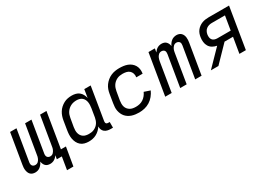

<svg xmlns="http://www.w3.org/2000/svg" viewBox="-2 -1268 3004 2163"><g transform="rotate(-30 1500.0 -187.0)"><path d="M518 164H435L462 0H397L405 -48Q397 -36 386 -25Q375 -14 362.5 -6.5Q350 1 336 4.5Q322 8 308 8Q291 8 275 3Q259 -2 248 -13.5Q237 -25 231 -39.5Q225 -54 222 -71Q215 -55 204 -40Q193 -25 178.5 -13.5Q164 -2 147 3Q130 8 113 8Q96 8 80 2.5Q64 -3 53 -14Q42 -25 36 -40Q30 -55 27.5 -71.5Q25 -88 26 -105Q27 -122 30 -139L95 -530H178L111 -126Q109 -114 110.5 -102.5Q112 -91 118 -82.5Q124 -74 134 -69.5Q144 -65 156 -65Q166 -65 176 -68.5Q186 -72 194 -79.5Q202 -87 207.5 -96Q213 -105 217 -114.5Q221 -124 223.5 -133.5Q226 -143 227 -153L290 -530H373L306 -126Q304 -114 305.5 -102.5Q307 -91 313 -82.5Q319 -74 329 -69.5Q339 -65 351 -65Q361 -65 371 -68.5Q381 -72 388.5 -79.5Q396 -87 402 -96Q408 -105 412 -114.5Q416 -124 418.5 -133.5Q421 -143 422 -153L485 -530H568L493 -74H558Z M810 8Q810 8 810 8Q810 8 810 8Q782 8 755 0.5Q728 -7 708 -24.5Q688 -42 676 -66Q664 -90 659 -117Q654 -144 655.5 -172.5Q657 -201 662 -230L680 -340Q684 -366 692.5 -391.5Q701 -417 715.5 -440.5Q730 -464 751 -483Q772 -502 796.5 -515Q821 -528 847 -533Q873 -538 899 -538Q926 -538 951 -531.5Q976 -525 995 -509.5Q1014 -494 1025.5 -472Q1037 -450 1043 -425L1060 -530H1143L1073 -104Q1072 -96 1073 -88.5Q1074 -81 1078.5 -75.5Q1083 -70 1090 -68Q1097 -66 1105 -66H1123V8H1093Q1072 8 1051.5 3Q1031 -2 1015.5 -14.5Q1000 -27 992.5 -46.5Q985 -66 987 -87Q973 -65 953 -46Q933 -27 909.5 -14.5Q886 -2 860.5 3Q835 8 810 8ZM854 -66Q872 -66 889 -68.5Q906 -71 923 -79Q940 -87 954.5 -99Q969 -111 979 -126.5Q989 -142 995 -159Q1001 -176 1004 -193L1022 -303Q1025 -323 1026 -342.5Q1027 -362 1024 -380.5Q1021 -399 1012.5 -415.5Q1004 -432 990 -443.5Q976 -455 957.5 -460Q939 -465 920 -465Q901 -465 882.5 -461.5Q864 -458 846.5 -449.5Q829 -441 814 -428Q799 -415 788 -398.5Q777 -382 771 -364Q765 -346 762 -328L743 -218Q740 -199 739.5 -179.5Q739 -160 743.5 -142Q748 -124 758 -109Q768 -94 783 -84Q798 -74 816.5 -70Q835 -66 854 -66Z M1466 8Q1442 8 1418.5 5Q1395 2 1373 -5Q1351 -12 1331.5 -24.5Q1312 -37 1297.5 -53.5Q1283 -70 1273.5 -91Q1264 -112 1259.5 -135Q1255 -158 1256.5 -182Q1258 -206 1262 -230L1280 -340Q1284 -367 1293.5 -394Q1303 -421 1320 -444.5Q1337 -468 1360 -487Q1383 -506 1409.5 -517.5Q1436 -529 1463.5 -533.5Q1491 -538 1518 -538Q1546 -538 1572.5 -534.5Q1599 -531 1623 -522Q1647 -513 1667 -497Q1687 -481 1700 -459Q1713 -437 1717 -411Q1721 -385 1717 -358Q1717 -356 1716.5 -355Q1716 -354 1716 -352H1633Q1633 -353 1633.5 -354Q1634 -355 1634 -355Q1638 -379 1630.5 -402Q1623 -425 1606 -439.5Q1589 -454 1566 -459Q1543 -464 1518 -464Q1500 -464 1481.5 -461Q1463 -458 1445.5 -449.5Q1428 -441 1413 -428Q1398 -415 1387.5 -398.5Q1377 -382 1371 -364Q1365 -346 1362 -328L1343 -218Q1340 -198 1340 -178Q1340 -158 1345.5 -139.5Q1351 -121 1363 -106.5Q1375 -92 1391 -82.5Q1407 -73 1426.5 -69.5Q1446 -66 1466 -66Q1490 -66 1514 -71.5Q1538 -77 1559.5 -91Q1581 -105 1597.5 -125.5Q1614 -146 1624 -169L1701 -143Q1686 -109 1661.5 -79Q1637 -49 1605 -29Q1573 -9 1537 -0.5Q1501 8 1466 8Z M1807 0 1895 -530H1978L1970 -482Q1978 -494 1989 -505Q2000 -516 2012.5 -523.5Q2025 -531 2039.5 -534.5Q2054 -538 2068 -538Q2085 -538 2100.5 -533Q2116 -528 2127 -516.5Q2138 -505 2144.5 -490.5Q2151 -476 2153 -459Q2160 -475 2171 -490Q2182 -505 2196.5 -516.5Q2211 -528 2228.5 -533Q2246 -538 2262 -538Q2280 -538 2295.5 -532.5Q2311 -527 2322 -516Q2333 -505 2339.5 -490Q2346 -475 2348 -458.5Q2350 -442 2349 -425Q2348 -408 2345 -391L2280 0H2197L2264 -404Q2266 -416 2265 -427.5Q2264 -439 2257.5 -447.5Q2251 -456 2241 -460.5Q2231 -465 2219 -465Q2209 -465 2199.5 -461.5Q2190 -458 2182 -450.5Q2174 -443 2168 -434Q2162 -425 2158 -415.5Q2154 -406 2152 -396.5Q2150 -387 2148 -377L2086 0H2002L2069 -404Q2071 -416 2070 -427.5Q2069 -439 2063 -447.5Q2057 -456 2046.5 -460.5Q2036 -465 2024 -465Q2014 -465 2004.5 -461.5Q1995 -458 1987 -450.5Q1979 -443 1973 -434Q1967 -425 1963.5 -415.5Q1960 -406 1957.5 -396.5Q1955 -387 1953 -377L1891 0Z M2401 0 2601 -205Q2571 -210 2545 -225Q2519 -240 2504 -265Q2489 -290 2485.5 -320.5Q2482 -351 2487 -382Q2490 -403 2497.5 -424Q2505 -445 2519 -463Q2533 -481 2551.5 -494.5Q2570 -508 2591 -516Q2612 -524 2633.5 -527Q2655 -530 2676 -530H2943L2856 0H2772L2806 -203H2696L2499 0ZM2644 -276H2818L2848 -457H2676Q2657 -457 2639 -452Q2621 -447 2605.5 -435.5Q2590 -424 2581 -406.5Q2572 -389 2569 -371Q2566 -353 2568 -334.5Q2570 -316 2580.5 -302Q2591 -288 2608.5 -282Q2626 -276 2644 -276Z"/></g></svg>

Font: Iosevka Curly Extended
Style: Italic
Weight: 400
Width: 7
Italic angle: -9°
Monospace: yes
Designer: Belleve Invis
Foundry: Belleve Invis
Version: Version 11.1.0; ttfautohint (v1.8.3)